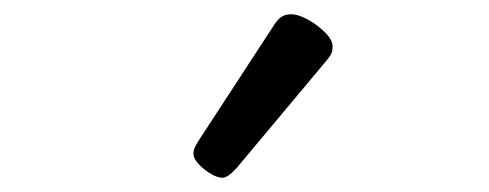

<svg xmlns="http://www.w3.org/2000/svg" viewBox="-20 -859 685 269"><path d="M292 -610Q281 -610 266 -622Q251 -634 251 -644Q251 -647 252 -650Q253 -653 257 -660L364 -824Q369 -832 374.5 -835.5Q380 -839 388 -839Q398 -839 411.5 -831.5Q425 -824 435.5 -813.5Q446 -803 446 -794Q446 -787 443.5 -782.5Q441 -778 434 -770L311 -623Q299 -610 292 -610Z"/></svg>

Font: Playwrite BE WAL
Style: Regular
Weight: 400
Designer: Veronika Burian, José Scaglione
Foundry: TypeTogether
Version: Version 1.002